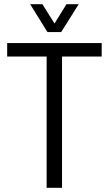

<svg xmlns="http://www.w3.org/2000/svg" viewBox="-20 -890 516 910"><path d="M201 0V-622H14V-686H462V-622H274V0ZM123 -870H181L255 -752H222L295 -870H353L270 -738H205Z"/></svg>

Font: Archivo Condensed Light
Style: Regular
Weight: 300
Width: 3
Designer: Hector Gatti
Foundry: Omnibus-Type
Version: Version 2.001